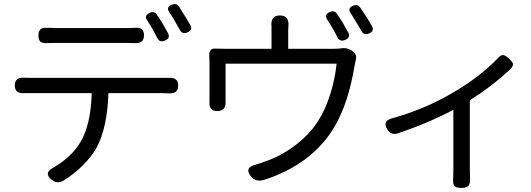

<svg xmlns="http://www.w3.org/2000/svg" viewBox="-20 -855 2609 944"><path d="M237 31Q189 -4 246 -33Q331 -83 374 -154Q426 -237 431 -397H138Q116 -397 93 -397Q53 -396 53 -435Q53 -474 93 -473Q108 -472 138 -472H458H779Q795 -472 811 -472Q856 -475 856 -434Q856 -395 815 -396Q803 -397 779 -397H513Q508 -229 455 -129Q431 -86 387.5 -42.5Q344 1 292 33Q262 50 237 31ZM646 -643Q629 -644 597 -644H259Q224 -644 208 -643Q187 -642 178 -651Q169 -660 169 -681Q169 -722 210 -718Q217 -718 233 -718Q249 -717 258 -717H427H597Q628 -717 644 -718Q688 -723 688 -681Q688 -642 646 -643ZM754 -667Q733 -709 704 -755Q687 -778 716 -792Q738 -802 751 -783Q761 -769 781 -737Q790 -722 806 -692Q819 -668 792 -656Q766 -644 754 -667ZM864 -709Q862 -712 859 -717Q845 -742 838 -754Q828 -772 813 -794Q794 -820 825 -832Q847 -841 859 -824Q899 -762 916 -731Q929 -708 902 -696Q876 -684 864 -709Z M1217 16Q1176 -31 1239 -46Q1265 -54 1277 -59Q1353 -83 1424 -135Q1498 -189 1542 -257Q1580 -315 1606 -399Q1628 -472 1635 -542H1362H1089V-367Q1089 -361 1089 -355Q1091 -309 1048 -309Q1006 -309 1010 -354Q1010 -363 1010 -372V-543Q1010 -569 1009 -584.5Q1008 -600 1016.5 -609Q1025 -618 1039 -616Q1057 -615 1097 -615H1315V-706Q1315 -715 1315 -724Q1309 -779 1356 -779Q1403 -779 1398 -725Q1397 -718 1397 -706V-615H1617Q1647 -615 1663 -618Q1670 -620 1684 -617Q1699 -613 1710 -606L1713 -604Q1724 -597 1728.5 -586Q1733 -575 1730 -564Q1728 -556 1725 -539Q1724 -533 1723 -530Q1693 -350 1627 -236Q1575 -145 1487 -77Q1396 -8 1277 30Q1239 40 1217 16ZM1640 -670Q1617 -716 1589 -758Q1573 -784 1602 -796Q1624 -806 1637 -787Q1650 -768 1667 -740Q1673 -730 1683 -711Q1689 -701 1692 -696Q1705 -671 1678 -659Q1652 -648 1640 -670ZM1757 -703Q1756 -704 1755 -707Q1739 -734 1730 -748Q1724 -758 1712 -778Q1707 -785 1705 -789Q1686 -815 1717 -827Q1739 -836 1751 -818Q1790 -761 1809 -726Q1822 -703 1795.5 -691Q1769 -679 1757 -703Z M2248 69Q2223 69 2214.5 59.5Q2206 50 2208 25Q2209 12 2209 -15V-315Q2079 -247 1935 -199Q1902 -189 1884 -219Q1858 -261 1910 -274Q2065 -317 2199 -395Q2337 -474 2429 -570Q2443 -586 2455 -584Q2466 -583 2482.5 -567Q2499 -551 2502 -542Q2504 -530 2490 -516Q2405 -435 2290 -362V-188V-15Q2290 9 2291 20Q2293 47 2283.5 58Q2274 69 2248 69Z"/></svg>

Font: GenSenRounded JP R
Style: Regular
Weight: 400
Version: Version 1.501;PS 1;hotconv 16.6.51;makeotf.lib2.5.65220